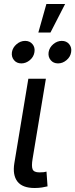

<svg xmlns="http://www.w3.org/2000/svg" viewBox="-20 -942 379 966"><path d="M154.3 3.9Q92.8 3.9 67.6 -28.8Q42.5 -61.5 52.2 -121.1L122.6 -545.9H210.9L144 -143.1Q137.7 -106 144 -90.3Q150.4 -74.7 178.2 -74.7Q192.4 -74.7 200 -75.7Q207.5 -76.7 213.9 -78.6L219.2 -4.4Q208.5 -1.5 191.2 1.2Q173.8 3.9 154.3 3.9ZM272 -623Q248.5 -623 234.9 -639.6Q221.2 -656.2 224.6 -679.7Q228.5 -703.1 248 -719.7Q267.6 -736.3 291 -736.3Q314.5 -736.3 328.1 -719.7Q341.8 -703.1 337.9 -679.7Q334.5 -656.2 314.9 -639.6Q295.4 -623 272 -623ZM87.4 -623Q64 -623 50.3 -639.6Q36.6 -656.2 40 -679.7Q43.9 -703.1 63.5 -719.7Q83 -736.3 106.4 -736.3Q129.9 -736.3 143.6 -719.7Q157.2 -703.1 153.3 -679.7Q149.9 -656.2 130.4 -639.6Q110.8 -623 87.4 -623ZM172.9 -778.3 213.4 -921.9H307.6L233.9 -778.3Z"/></svg>

Font: Inter
Style: Italic
Weight: 400
Italic angle: -9.3988°
Designer: Rasmus Andersson
Foundry: rsms
Version: Version 4.001;git-66647c0bb